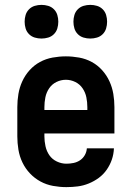

<svg xmlns="http://www.w3.org/2000/svg" viewBox="-20 -759 540 787"><path d="M252 8Q225 8 197.5 3Q170 -2 146 -15Q122 -28 103 -48Q84 -68 72 -93Q60 -118 55.5 -145.5Q51 -173 51 -200V-320Q51 -347 55.5 -374Q60 -401 71.5 -426Q83 -451 101.5 -471.5Q120 -492 144 -505Q168 -518 195.5 -523Q223 -528 250 -528Q277 -528 304.5 -523Q332 -518 356 -505Q380 -492 398.5 -471.5Q417 -451 428.5 -426Q440 -401 444.5 -374Q449 -347 449 -320V-212H162V-200Q162 -180 166.5 -159.5Q171 -139 182.5 -122.5Q194 -106 213 -97Q232 -88 252 -88Q267 -88 281.5 -91Q296 -94 308 -102Q320 -110 327.5 -123Q335 -136 336 -151H447Q446 -127 438.5 -105Q431 -83 417.5 -63.5Q404 -44 385 -30Q366 -16 344 -7Q322 2 299 5Q276 8 252 8ZM162 -308H338V-320Q338 -340 334 -360Q330 -380 318.5 -397Q307 -414 288.5 -423Q270 -432 250 -432Q230 -432 211.5 -423Q193 -414 181.5 -397Q170 -380 166 -360Q162 -340 162 -320ZM350 -601Q336 -601 322.5 -605Q309 -609 299 -619Q289 -629 285 -642.5Q281 -656 281 -670Q281 -684 285 -697.5Q289 -711 299 -721Q309 -731 322.5 -735Q336 -739 350 -739Q364 -739 377.5 -735Q391 -731 401 -721Q411 -711 415 -697.5Q419 -684 419 -670Q419 -656 415 -642.5Q411 -629 401 -619Q391 -609 377.5 -605Q364 -601 350 -601ZM150 -601Q136 -601 122.5 -605Q109 -609 99 -619Q89 -629 85 -642.5Q81 -656 81 -670Q81 -684 85 -697.5Q89 -711 99 -721Q109 -731 122.5 -735Q136 -739 150 -739Q164 -739 177.5 -735Q191 -731 201 -721Q211 -711 215 -697.5Q219 -684 219 -670Q219 -656 215 -642.5Q211 -629 201 -619Q191 -609 177.5 -605Q164 -601 150 -601Z"/></svg>

Font: Iosevka Web
Style: Bold
Weight: 700
Monospace: yes
Designer: Belleve Invis
Foundry: Belleve Invis
Version: Version 28.0.3; ttfautohint (v1.8.3)